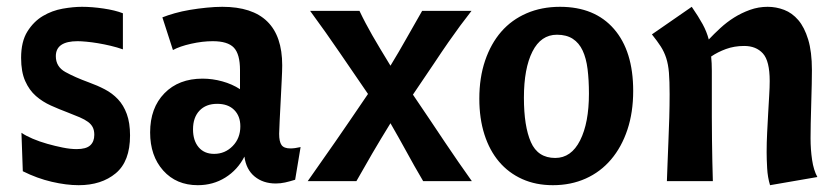

<svg xmlns="http://www.w3.org/2000/svg" viewBox="-20 -532 2461 564"><path d="M205 -94Q233 -94 245 -105Q257 -116 257 -136Q257 -149 252.5 -158Q248 -167 238.5 -174Q229 -181 214 -187.5Q199 -194 178 -202Q154 -211 129.5 -222Q105 -233 85.5 -250Q66 -267 54 -294Q42 -321 42 -362Q42 -410 60.5 -439.5Q79 -469 106 -485Q133 -501 164 -506.5Q195 -512 221 -512Q250 -512 284 -507Q318 -502 341 -493V-387Q324 -393 305 -397.5Q286 -402 268 -405Q250 -408 234 -409.5Q218 -411 208 -411Q144 -411 144 -367Q144 -336 172 -320.5Q200 -305 241 -290Q266 -281 288 -269.5Q310 -258 326.5 -240.5Q343 -223 352.5 -197Q362 -171 362 -134Q362 -58 320 -23Q278 12 211 12Q175 12 132 2Q89 -8 47 -29L43 -142Q56 -133 76 -124.5Q96 -116 119 -109.5Q142 -103 164.5 -98.5Q187 -94 205 -94Z M561 12Q498 12 459.5 -31Q421 -74 421 -143Q421 -215 463 -258Q505 -301 575 -301Q604 -301 633 -293Q662 -285 685 -270V-326Q685 -373 667 -392Q649 -411 605 -411Q575 -411 541.5 -403.5Q508 -396 488 -385L457 -481Q472 -487 493 -493Q514 -499 538 -503Q562 -507 587 -509.5Q612 -512 633 -512Q809 -512 809 -340Q809 -325 807.5 -296Q806 -267 804.5 -235.5Q803 -204 801.5 -177Q800 -150 800 -139Q800 -116 807 -106Q814 -96 833 -96Q846 -96 863 -100L847 -4Q831 1 817.5 4Q804 7 790 7Q753 7 728 -13.5Q703 -34 698 -72Q678 -33 642 -10.5Q606 12 561 12ZM609 -80Q641 -80 663.5 -103Q686 -126 686 -161Q686 -191 668 -209Q650 -227 618 -227Q585 -227 566 -207Q547 -187 547 -152Q547 -119 563.5 -99.5Q580 -80 609 -80Z M1365 -500Q1347 -477 1331.5 -456Q1316 -435 1297.5 -408.5Q1279 -382 1254.5 -345Q1230 -308 1193 -254Q1221 -213 1244 -178.5Q1267 -144 1287.5 -113.5Q1308 -83 1327 -55.5Q1346 -28 1366 0H1223Q1209 -24 1197 -45Q1185 -66 1174 -86.5Q1163 -107 1151.5 -127Q1140 -147 1127 -170Q1098 -123 1074 -82Q1050 -41 1027 0H884Q907 -33 926 -60Q945 -87 964.5 -115Q984 -143 1006.5 -176Q1029 -209 1061 -256Q1019 -317 978.5 -376.5Q938 -436 891 -500H1036Q1045 -481 1054 -464Q1063 -447 1073.5 -428.5Q1084 -410 1097 -388.5Q1110 -367 1127 -339Q1152 -380 1173 -417.5Q1194 -455 1220 -500Z M1616 -430Q1569 -430 1544 -380.5Q1519 -331 1519 -245Q1519 -161 1539.5 -114.5Q1560 -68 1611 -68Q1658 -68 1684 -119.5Q1710 -171 1710 -257Q1710 -297 1706 -329Q1702 -361 1691.5 -383.5Q1681 -406 1662.5 -418Q1644 -430 1616 -430ZM1388 -242Q1388 -304 1405 -354Q1422 -404 1452.5 -439Q1483 -474 1527 -493Q1571 -512 1625 -512Q1727 -512 1783.5 -447Q1840 -382 1840 -265Q1840 -202 1823 -151Q1806 -100 1775 -63.5Q1744 -27 1700.5 -7.5Q1657 12 1604 12Q1554 12 1514 -6Q1474 -24 1446 -57Q1418 -90 1403 -137Q1388 -184 1388 -242Z M2012 -512Q2032 -483 2044 -461Q2056 -439 2062 -416Q2077 -432 2096 -449.5Q2115 -467 2136.5 -480.5Q2158 -494 2183 -503Q2208 -512 2235 -512Q2260 -512 2283.5 -503Q2307 -494 2325 -473Q2343 -452 2354 -416Q2365 -380 2365 -326Q2365 -312 2364.5 -285Q2364 -258 2363 -227.5Q2362 -197 2361.5 -169Q2361 -141 2361 -126Q2361 -93 2365.5 -62.5Q2370 -32 2381 -12L2242 12Q2235 -11 2233.5 -38Q2232 -65 2232 -85Q2232 -113 2233.5 -142.5Q2235 -172 2236.5 -199.5Q2238 -227 2239.5 -251.5Q2241 -276 2241 -294Q2241 -353 2221 -375Q2201 -397 2166 -397Q2137 -397 2112.5 -388Q2088 -379 2069 -366Q2071 -347 2071 -324Q2071 -301 2071 -271Q2071 -225 2071 -188Q2071 -151 2071.5 -119Q2072 -87 2072.5 -58.5Q2073 -30 2074 0H1939Q1940 -24 1941 -54Q1942 -84 1943.5 -117.5Q1945 -151 1946 -186.5Q1947 -222 1947 -255Q1947 -294 1945 -318.5Q1943 -343 1937 -361.5Q1931 -380 1921 -395.5Q1911 -411 1895 -431Z"/></svg>

Font: CantoraOne
Style: Regular
Weight: 400
Designer: Pablo Impallari, Rodrigo Fuenzalida
Foundry: Pablo Impallari
Version: Version 1.001; ttfautohint (v0.8) -G 200 -r 50